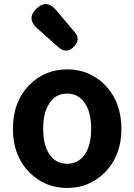

<svg xmlns="http://www.w3.org/2000/svg" viewBox="-20 -918 666 952"><path d="M313 14Q203 14 126 -63Q44 -146 44 -279Q44 -414 126 -497Q202 -574 313 -574Q423 -574 500 -497Q582 -413 582 -279Q582 -146 500 -63Q423 14 313 14ZM313 -106Q369 -106 401 -153Q432 -199 432 -279.5Q432 -360 401 -406Q369 -454 313 -454Q256 -454 225 -406Q194 -360 194 -279.5Q194 -199 225 -153Q257 -106 313 -106ZM272 -682 209 -738 165 -777Q110 -826 160.5 -875Q211 -924 258 -868L351 -758Q382 -722 346 -686Q310 -650 272 -682Z"/></svg>

Font: GenSenRounded JP B
Style: Regular
Weight: 700
Version: Version 1.501;PS 1;hotconv 16.6.51;makeotf.lib2.5.65220